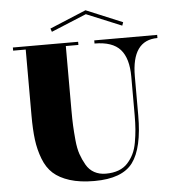

<svg xmlns="http://www.w3.org/2000/svg" viewBox="-58 -909 880 973"><g transform="rotate(-5 382.0 -423.0)"><path d="M764 -700H444V-684Q535 -684 575 -639Q615 -594 615 -500V-303Q615 -264 612.5 -232.5Q610 -201 604 -167Q598 -133 586 -108.5Q574 -84 555.5 -63.5Q537 -43 509 -32.5Q481 -22 444 -22Q411 -22 385.5 -36Q360 -50 344.5 -77Q329 -104 319 -133Q309 -162 305 -204.5Q301 -247 299.5 -279.5Q298 -312 298 -356V-684H362V-700H30V-684H94V-349Q94 -277 100.5 -225.5Q107 -174 125 -127Q143 -80 174.5 -51.5Q206 -23 258 -6.5Q310 10 383 10Q525 10 579 -63Q633 -136 633 -302V-500Q633 -684 764 -684ZM413 -836V-856L598 -779L592 -762ZM413 -856V-836L234 -762L228 -779Z"/></g></svg>

Font: Elsie Swash Caps Black
Style: Regular
Weight: 900
Designer: Alejandro Inler
Foundry: Alejandro Inler
Version: 1.001